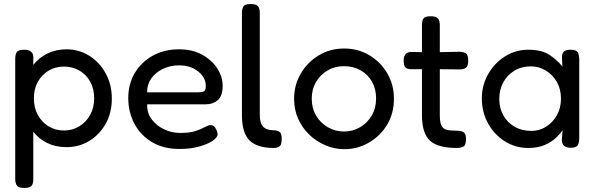

<svg xmlns="http://www.w3.org/2000/svg" viewBox="-20 -719 2930 946"><path d="M100 207Q71 207 63 195Q55 183 55 162V-429Q55 -450 62.5 -462Q70 -474 99 -474Q140 -474 144 -442V-399Q172 -435 214 -455.5Q256 -476 308 -476Q369 -476 419.5 -444.5Q470 -413 500.5 -358Q531 -303 531 -233Q531 -163 500.5 -109Q470 -55 419.5 -24.5Q369 6 308 6Q255 6 213.5 -14Q172 -34 144 -70V161Q145 182 137 194.5Q129 207 100 207ZM295 -76Q337 -76 370.5 -96.5Q404 -117 424 -152.5Q444 -188 444 -235Q444 -281 424.5 -316.5Q405 -352 371 -371.5Q337 -391 295 -391Q253 -391 219.5 -371Q186 -351 166.5 -316Q147 -281 147 -235Q147 -188 166.5 -152.5Q186 -117 219.5 -96.5Q253 -76 295 -76Z M865 15Q785 15 728.5 -19Q672 -53 642 -110Q612 -167 612 -236Q612 -305 644 -359Q676 -413 732.5 -444.5Q789 -476 862 -476Q929 -476 977 -449Q1025 -422 1051 -381Q1077 -340 1077 -297Q1077 -246 1053 -225.5Q1029 -205 994 -205H705Q704 -161 728.5 -129.5Q753 -98 790.5 -81Q828 -64 866 -64Q912 -64 938.5 -72Q965 -80 981.5 -89Q998 -98 1011 -102Q1020 -104 1028.5 -100.5Q1037 -97 1042 -87Q1052 -70 1052 -57Q1052 -42 1028 -25.5Q1004 -9 961.5 3Q919 15 865 15ZM705 -264H956Q974 -264 984 -268.5Q994 -273 994 -296Q994 -337 956.5 -367Q919 -397 863 -397Q819 -397 782.5 -379.5Q746 -362 725 -332Q704 -302 705 -264Z M1329 10Q1248 10 1210 -26.5Q1172 -63 1172 -153V-653Q1172 -675 1179 -687Q1186 -699 1215 -699Q1244 -699 1252 -687.5Q1260 -676 1260 -655V-154Q1260 -113 1276.5 -95Q1293 -77 1329 -77Q1346 -77 1357 -69.5Q1368 -62 1368 -34Q1368 -5 1357 2.5Q1346 10 1329 10Z M1677 16Q1628 16 1583.5 -3Q1539 -22 1504 -55.5Q1469 -89 1449 -134Q1429 -179 1429 -232Q1429 -300 1462 -356.5Q1495 -413 1551 -446.5Q1607 -480 1675 -480Q1744 -480 1799.5 -447Q1855 -414 1888 -358Q1921 -302 1921 -233Q1921 -160 1887 -104Q1853 -48 1797 -16Q1741 16 1677 16ZM1675 -71Q1717 -71 1753 -91.5Q1789 -112 1811 -149Q1833 -186 1833 -234Q1833 -281 1812.5 -317Q1792 -353 1756 -373Q1720 -393 1674 -393Q1630 -393 1594 -372Q1558 -351 1537 -315Q1516 -279 1516 -233Q1516 -185 1538 -148.5Q1560 -112 1596.5 -91.5Q1633 -71 1675 -71Z M2231 10Q2137 10 2098 -26.5Q2059 -63 2059 -152V-378H2005Q1985 -378 1977 -387.5Q1969 -397 1969 -421Q1969 -463 2007 -463L2059 -462V-594Q2059 -615 2066 -627Q2073 -639 2102 -639Q2131 -639 2139 -627Q2147 -615 2147 -595V-462L2242 -464Q2262 -464 2274.5 -456.5Q2287 -449 2287 -421Q2287 -393 2275.5 -385Q2264 -377 2243 -377L2147 -378V-152Q2147 -117 2155 -100.5Q2163 -84 2181 -79.5Q2199 -75 2230 -75Q2253 -75 2264.5 -67.5Q2276 -60 2276 -33Q2276 -4 2263.5 3Q2251 10 2231 10Z M2791 9Q2750 9 2748 -28L2752 -78Q2742 -62 2721 -41.5Q2700 -21 2666 -5.5Q2632 10 2583 10Q2519 10 2467 -23Q2415 -56 2384.5 -111.5Q2354 -167 2354 -234Q2354 -299 2385 -353.5Q2416 -408 2468 -441Q2520 -474 2583 -474Q2648 -474 2686.5 -449Q2725 -424 2751 -391L2749 -433Q2748 -455 2758 -464.5Q2768 -474 2792 -474Q2820 -474 2827 -460.5Q2834 -447 2834 -424V-38Q2834 -16 2826.5 -3.5Q2819 9 2791 9ZM2598 -74Q2638 -74 2671 -95Q2704 -116 2724 -151.5Q2744 -187 2744 -233Q2744 -280 2723.5 -315.5Q2703 -351 2669 -371.5Q2635 -392 2596 -392Q2549 -392 2514 -370.5Q2479 -349 2459.5 -313Q2440 -277 2440 -231Q2440 -186 2460 -150.5Q2480 -115 2515.5 -94.5Q2551 -74 2598 -74Z"/></svg>

Font: Fredoka
Style: Regular
Weight: 400
Designer: Ben Nathan
Foundry: Milena B. Brandão, Ben Nathan
Version: Version 2.001